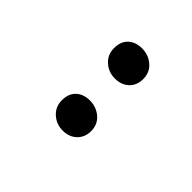

<svg xmlns="http://www.w3.org/2000/svg" viewBox="7 -927 487 487"><g transform="rotate(-45 250.5 -683.0)"><path d="M129 -681Q129 -704 144 -720.5Q159 -737 182 -737Q206 -737 219 -723Q232 -709 232 -686Q232 -663 217.5 -646Q203 -629 179 -629Q157 -629 143 -643.5Q129 -658 129 -681ZM316 -681Q316 -704 331 -720.5Q346 -737 369 -737Q393 -737 406 -723Q419 -709 419 -686Q419 -663 404.5 -646Q390 -629 366 -629Q343 -629 329.5 -643.5Q316 -658 316 -681Z"/></g></svg>

Font: Literata 24pt Light
Style: Italic
Weight: 300
Italic angle: -2°
Designer: Latin by Veronika Burian and Jose Scaglione. Greek by Irene Vlachou. Cyrillic by Vera Evstafieva
Foundry: TypeTogether
Version: Version 3.103;gftools[0.9.29]